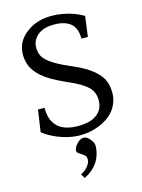

<svg xmlns="http://www.w3.org/2000/svg" viewBox="-147 -831 879 1187"><g transform="rotate(-15 293.0 -237.5)"><path d="M288.1 -46.9Q324.2 -46.9 353.8 -54Q383.3 -61 404.8 -76.2Q450.7 -107.9 450.7 -168.9Q450.7 -220.7 417 -253.9Q381.3 -288.1 301.5 -323Q221.7 -357.9 179.9 -385.5Q138.2 -413.1 114.3 -441.4Q70.8 -491.2 70.8 -562Q70.8 -644 141.6 -697.3Q207.5 -747.6 301.3 -747.6Q375 -747.6 448.7 -720.7Q479.5 -708.5 504.4 -693.8L487.3 -563.5H446.3Q446.3 -630.9 409.7 -661.4Q373 -691.9 303.7 -691.9Q208 -691.9 172.9 -629.4Q161.6 -608.9 161.6 -583.5Q161.6 -558.1 168.9 -537.8Q176.3 -517.6 197.3 -498Q238.3 -458.5 351.6 -411.1Q509.8 -343.8 536.1 -252Q543.9 -223.1 543.9 -190.7Q543.9 -158.2 533 -129.2Q522 -100.1 502.9 -77.4Q483.9 -54.7 458.7 -38.1Q433.6 -21.5 405.3 -10.7Q279.8 38.1 141.6 -18.6Q91.3 -39.6 52.7 -69.8L73.2 -210H114.7Q114.7 -111.8 176.8 -73.2Q219.2 -46.9 288.1 -46.9ZM258.8 225.6Q290.5 196.3 290.5 166Q290.5 148.9 281.7 141.1Q272.9 133.3 262.5 127Q252 120.6 243.2 113.8Q234.4 106.9 234.4 97.4Q234.4 87.9 240 77.1Q245.6 66.4 254.9 56.2Q276.9 31.7 298.3 31.7Q317.4 31.7 332.5 47.4Q359.4 75.2 359.4 97.7Q359.4 120.1 354.2 141.1Q349.1 162.1 340.8 179.7Q327.1 209 301 233.9Q274.9 258.8 242.2 273.4L227.1 246.6Q244.6 238.3 258.8 225.6Z"/></g></svg>

Font: Habibi
Style: Regular
Weight: 400
Designer: Magnus Gaarde
Foundry: Magnus Gaarde
Version: Version 1.001